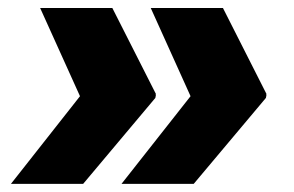

<svg xmlns="http://www.w3.org/2000/svg" viewBox="-20 -534 729 476"><path d="M281.2 -78.1 452.4 -295.5 353.7 -514.2H532.7L640.6 -301.1L639.9 -298.3H640.6L639.2 -291.2L460.2 -78.1ZM178.3 -295.5 79.5 -514.2H258.5L366.5 -301.1L365.8 -298.3H366.5L365.1 -291.2L186.1 -78.1H7.1Z"/></svg>

Font: Inter P Black
Style: Italic
Weight: 900
Italic angle: -9.40001°
Designer: Rasmus Andersson
Foundry: rsms
Version: Version 3.018;git-588b23468